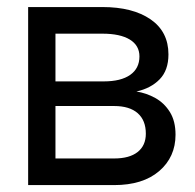

<svg xmlns="http://www.w3.org/2000/svg" viewBox="-20 -536 564 556"><path d="M61.5 0V-515.6H276.4Q364.3 -515.6 416 -480Q467.8 -444.3 467.8 -378.4Q467.8 -332.5 442.4 -306.4Q417 -280.3 375 -271Q403.8 -266.6 429.7 -252.2Q455.6 -237.8 471.9 -211.7Q488.3 -185.5 488.3 -146Q488.3 -81.1 440.9 -40.5Q393.6 0 310.5 0ZM140.6 -77.1H310.5Q355 -77.1 378.7 -95.9Q402.3 -114.7 402.3 -148.9Q402.3 -187.5 378.7 -208.3Q355 -229 310.5 -229H140.6ZM140.6 -300.3H280.3Q330.1 -300.3 356.9 -319.1Q383.8 -337.9 383.8 -372.6Q383.8 -404.3 356 -421.4Q328.1 -438.5 276.4 -438.5H140.6Z"/></svg>

Font: Inter Display
Style: Regular
Weight: 400
Designer: Rasmus Andersson
Foundry: rsms
Version: Version 4.001;git-9221beed3